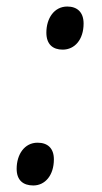

<svg xmlns="http://www.w3.org/2000/svg" viewBox="-20 -561 312 588"><path d="M172 -409C209 -409 236 -440 236 -489C236 -524 216 -541 186 -541C146 -541 122 -505 122 -461C122 -425 142 -409 172 -409ZM82 7C118 7 145 -24 145 -73C145 -107 126 -124 95 -124C55 -124 31 -88 31 -44C31 -9 51 7 82 7Z"/></svg>

Font: Noto Serif Display Condensed Medium
Style: Italic
Weight: 500
Width: 3
Italic angle: -12°
Designer: Monotype Design Team
Foundry: Monotype Imaging Inc.
Version: Version 2.009